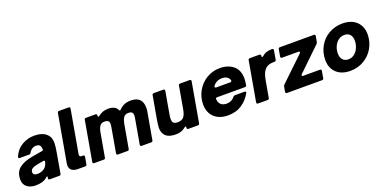

<svg xmlns="http://www.w3.org/2000/svg" viewBox="-16 -1574 4761 2397"><g transform="rotate(-20 2365.0 -375.5)"><path d="M8 -123Q8 -221 71 -271Q134 -321 248 -341L382 -364Q401 -367 401 -376V-385Q401 -416 388 -433Q374 -453 335 -453Q308 -453 283.5 -437.5Q259 -422 244 -394Q237 -378 221 -378H96Q78 -378 78 -392Q78 -395 80 -401Q116 -489 193 -534Q270 -579 358 -579Q410 -579 453.5 -565Q497 -551 524 -523Q547 -500 556.5 -471Q566 -442 566 -405Q566 -362 549 -269L505 -18Q502 0 484 0H356Q346 0 341 -6Q336 -12 338 -22L339 -26Q341 -34 341 -37Q341 -46 335 -46Q331 -46 325 -40Q315 -29 297 -18Q249 12 167 12Q96 12 52 -23Q8 -58 8 -123ZM302 -129Q332 -142 349 -164Q366 -186 376 -223Q377 -226 377 -230Q377 -237 371.5 -241Q366 -245 357 -243L275 -228Q229 -220 204 -203.5Q179 -187 179 -156Q179 -135 195.5 -125Q212 -115 238 -115Q268 -115 302 -129Z M849 -18Q846 0 828 0H733Q678 0 649.5 -22.5Q621 -45 621 -88Q621 -104 623 -113L735 -745Q738 -763 756 -763H884Q894 -763 899 -757Q904 -751 902 -741L801 -171Q800 -168 800 -162Q800 -136 828 -136H848Q858 -136 863 -130Q868 -124 866 -114Z M1095 -18Q1092 0 1074 0H946Q936 0 931 -6Q926 -12 928 -22L1021 -549Q1024 -567 1042 -567H1170Q1180 -567 1184.5 -561Q1189 -555 1188 -545V-544L1187 -537Q1187 -526 1194 -526Q1199 -526 1209 -533Q1265 -579 1339 -579Q1436 -579 1463 -518Q1468 -507 1473 -507Q1477 -507 1483 -513Q1514 -546 1552 -562.5Q1590 -579 1640 -579Q1718 -579 1756 -540.5Q1794 -502 1794 -431Q1794 -399 1789 -374L1726 -18Q1723 0 1705 0H1577Q1567 0 1562 -6Q1557 -12 1559 -22L1618 -359Q1621 -376 1621 -388Q1621 -418 1606 -431Q1591 -444 1561 -444Q1518 -444 1497.5 -415.5Q1477 -387 1466 -328L1411 -18Q1408 0 1390 0H1262Q1252 0 1247 -6Q1242 -12 1244 -22L1303 -359Q1306 -376 1306 -388Q1306 -418 1290.5 -431Q1275 -444 1244 -444Q1201 -444 1180 -414Q1159 -384 1150 -328Z M1862 -86Q1855 -108 1855 -136Q1855 -166 1869 -250L1922 -549Q1925 -567 1943 -567H2071Q2081 -567 2086 -561Q2091 -555 2089 -545L2037 -248Q2031 -212 2031 -190Q2031 -160 2042 -144Q2059 -123 2101 -123Q2154 -123 2181 -152Q2194 -167 2203 -189.5Q2212 -212 2219 -248L2272 -549Q2275 -567 2293 -567H2421Q2431 -567 2436 -561Q2441 -555 2439 -545L2346 -18Q2343 0 2325 0H2197Q2187 0 2182.5 -6Q2178 -12 2179 -22V-23L2180 -29Q2180 -40 2173 -40Q2166 -40 2159 -33Q2132 -10 2100.5 1Q2069 12 2028 12Q1889 12 1862 -86Z M2474 -221Q2474 -317 2520 -399.5Q2566 -482 2646.5 -530.5Q2727 -579 2823 -579Q2930 -579 3000 -522.5Q3070 -466 3070 -350Q3070 -320 3061 -267Q3058 -248 3040 -248H2670Q2660 -248 2655 -245.5Q2650 -243 2650 -237Q2650 -187 2677.5 -159.5Q2705 -132 2758 -132Q2790 -132 2817.5 -146Q2845 -160 2862 -183Q2872 -196 2887 -196H3013Q3024 -196 3029.5 -190.5Q3035 -185 3031 -177Q2986 -92 2908.5 -40Q2831 12 2724 12Q2646 12 2589.5 -17Q2533 -46 2503.5 -99Q2474 -152 2474 -221ZM2887 -367Q2897 -367 2902.5 -373Q2908 -379 2906 -388Q2901 -406 2891 -418Q2863 -451 2807 -451Q2750 -451 2711 -418Q2697 -407 2686 -390Q2683 -386 2683 -381Q2683 -375 2688.5 -371Q2694 -367 2702 -367Z M3123 0Q3113 0 3108 -6Q3103 -12 3105 -22L3198 -549Q3201 -567 3219 -567H3347Q3357 -567 3361.5 -561Q3366 -555 3365 -545V-544L3364 -538Q3364 -527 3371 -527Q3376 -527 3386 -534Q3413 -559 3445 -569Q3477 -579 3519 -579Q3529 -579 3534 -573Q3539 -567 3537 -557L3516 -437Q3513 -419 3495 -419H3481Q3416 -419 3380 -389Q3354 -368 3337.5 -332.5Q3321 -297 3311 -239L3272 -18Q3269 0 3251 0Z M3995 -18Q3992 0 3974 0H3507Q3497 0 3492.5 -6Q3488 -12 3489 -22L3501 -87Q3504 -101 3513 -110L3827 -410Q3834 -417 3834 -423Q3834 -428 3829.5 -431.5Q3825 -435 3817 -435H3600Q3590 -435 3585 -441Q3580 -447 3582 -457L3598 -549Q3601 -567 3619 -567H4070Q4080 -567 4085 -561Q4090 -555 4088 -545L4075 -472Q4072 -457 4063 -448L3761 -157Q3754 -150 3754 -144Q3754 -139 3758.5 -135.5Q3763 -132 3771 -132H3993Q4003 -132 4008 -126Q4013 -120 4011 -110Z M4097 -222Q4097 -321 4143 -403Q4189 -485 4270.5 -532Q4352 -579 4452 -579Q4530 -579 4586.5 -550.5Q4643 -522 4673.5 -469Q4704 -416 4704 -346Q4704 -248 4657.5 -166Q4611 -84 4529.5 -36Q4448 12 4348 12Q4232 12 4164.5 -51Q4097 -114 4097 -222ZM4527 -325Q4527 -376 4501 -406Q4475 -436 4427 -436Q4381 -436 4345.5 -409Q4310 -382 4291 -338Q4272 -294 4272 -245Q4272 -192 4299 -162Q4326 -132 4373 -132Q4419 -132 4454 -160Q4489 -188 4508 -232.5Q4527 -277 4527 -325Z"/></g></svg>

Font: Open Sauce Two Black Italic
Style: Regular
Weight: 900
Italic angle: -10°
Designer: Alfredo Marco Pradil
Foundry: Creative Sauce Fz LLC
Version: Version 1.477